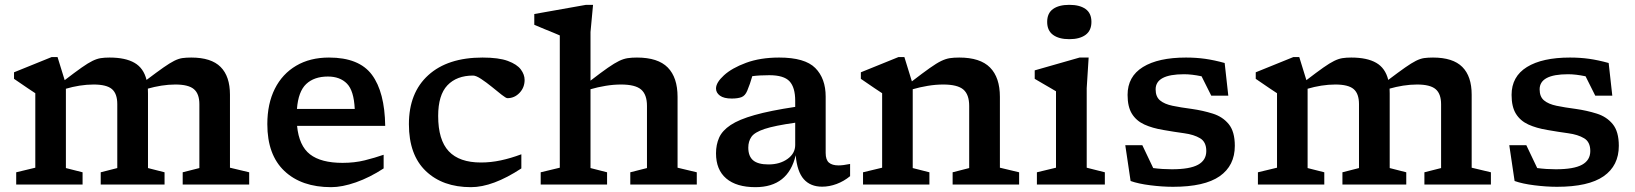

<svg xmlns="http://www.w3.org/2000/svg" viewBox="-20 -763 6763 794"><path d="M592 -376.5V-68L660.5 -50.5V0H396.5V-50.5L465 -68V-332.5Q465 -375.5 443 -394.5Q421 -413.5 367 -413.5Q339 -413.5 309 -408.8Q279 -404 252.5 -396V-68L321.5 -50.5V0H47V-50.5L126 -69.5V-377.5Q117.5 -383 94.8 -398.2Q72 -413.5 38 -437V-464L193.5 -527H218L247.5 -431.5Q290.5 -464.5 317.5 -483.5Q344.5 -502.5 362.5 -511.2Q380.5 -520 396.2 -522.5Q412 -525 433 -525Q498.5 -525 536.2 -503.2Q574 -481.5 586 -432.5Q629 -465 655.8 -483.8Q682.5 -502.5 700.5 -511.5Q718.5 -520.5 734.2 -522.8Q750 -525 771 -525Q853.5 -525 892.2 -486.2Q931 -447.5 931 -371.5V-69.5L1010.5 -50.5V0H735.5V-50.5L804.5 -68V-332Q804.5 -375 782 -394.2Q759.5 -413.5 705 -413.5Q677 -413.5 647.2 -408.8Q617.5 -404 591.5 -396.5Q592 -387 592 -376.5Z M1340.5 -525Q1465 -525 1518 -453.8Q1571 -382.5 1573 -242.5H1208.5Q1216.5 -160 1262 -124.8Q1307.5 -89.5 1396.5 -89.5Q1446.5 -89.5 1488.5 -100Q1530.5 -110.5 1566.5 -123V-66.5Q1509 -29 1452 -9Q1395 11 1349.5 11Q1227 11 1156.2 -55.8Q1085.5 -122.5 1085.5 -249.5Q1085.5 -334 1116.5 -395.8Q1147.5 -457.5 1204.8 -491.2Q1262 -525 1340.5 -525ZM1336 -446.5Q1279 -446.5 1246.2 -415.5Q1213.5 -384.5 1208 -312.5H1447Q1443.5 -388 1414.8 -417.2Q1386 -446.5 1336 -446.5Z M1975.5 -525Q2042.5 -525 2080.2 -511Q2118 -497 2133.8 -475.8Q2149.5 -454.5 2149.5 -432.5Q2149.5 -401 2128.5 -379Q2107.5 -357 2078.5 -357Q2072.5 -357 2054.5 -371.2Q2036.5 -385.5 2013.8 -404Q1991 -422.5 1969.8 -436.5Q1948.5 -450.5 1936.5 -450.5Q1868.5 -450.5 1830.2 -410.2Q1792 -370 1792 -283.5Q1792 -184 1835.8 -137.5Q1879.5 -91 1969 -91Q2010 -91 2051 -99.8Q2092 -108.5 2136 -125V-66.5Q2018 11 1927.5 11Q1810.5 11 1740.8 -55.8Q1671 -122.5 1671 -249.5Q1671 -379.5 1751.2 -452.2Q1831.5 -525 1975.5 -525Z M2490.5 0H2216V-50.5L2295 -69.5V-616.5Q2288.5 -619.5 2270.8 -626.8Q2253 -634 2231 -643Q2209 -652 2189.5 -660.5V-705L2403.5 -743H2432.5L2422 -630.5V-429.5Q2466 -463.5 2493.8 -482.8Q2521.5 -502 2540.2 -511Q2559 -520 2575.8 -522.5Q2592.5 -525 2614 -525Q2701 -525 2741.5 -483.8Q2782 -442.5 2782 -362.5V-69.5L2861.5 -50.5V0H2586.5V-50.5L2655.5 -68V-325Q2655.5 -372 2631.2 -392.8Q2607 -413.5 2548 -413.5Q2517 -413.5 2484 -408Q2451 -402.5 2422 -394V-68L2490.5 -50.5Z M3380 9Q3331.5 9 3304 -22Q3276.5 -53 3270.5 -121Q3239.5 11 3104 11Q3025.5 11 2983.2 -25Q2941 -61 2941 -129Q2941 -165 2954 -194Q2967 -223 3001.5 -246Q3036 -269 3100.5 -287.2Q3165 -305.5 3268.5 -321V-346.5Q3268.5 -401.5 3245 -426.8Q3221.5 -452 3161.5 -452Q3140.5 -452 3123 -451Q3105.5 -450 3091 -448Q3082 -416 3070 -387.5Q3061.5 -367 3046.2 -361.2Q3031 -355.5 3006 -355.5Q2973.5 -355.5 2957.2 -367.5Q2941 -379.5 2941 -397Q2941 -421.5 2973.8 -451.5Q3006.5 -481.5 3065.2 -503.2Q3124 -525 3202 -525Q3308.5 -525 3351.5 -481.8Q3394.5 -438.5 3394.5 -363.5V-130.5Q3394.5 -102 3408 -90.5Q3421.5 -79 3447.5 -79Q3466.5 -79 3495.5 -85V-34.5Q3470 -13.5 3439.8 -2.2Q3409.5 9 3380 9ZM3074.5 -152.5Q3074.5 -117 3094.5 -100Q3114.5 -83 3158 -83Q3205 -83 3236.8 -105.8Q3268.5 -128.5 3268.5 -163.5V-255.5Q3183.5 -243.5 3142 -229.8Q3100.5 -216 3087.5 -197.2Q3074.5 -178.5 3074.5 -152.5Z M3919.5 -50.5 3988 -68V-325Q3988 -372 3963.8 -392.8Q3939.5 -413.5 3880.5 -413.5Q3849.5 -413.5 3816.5 -408Q3783.5 -402.5 3754.5 -394V-68L3823.5 -50.5V0H3549V-50.5L3628 -69.5V-377.5Q3619.5 -383 3596.8 -398.2Q3574 -413.5 3540 -437V-464L3695.5 -527H3720L3751 -426.5Q3796.5 -461.5 3824.8 -481.5Q3853 -501.5 3872.2 -510.8Q3891.5 -520 3908 -522.5Q3924.5 -525 3947 -525Q4033.5 -525 4074.2 -483.8Q4115 -442.5 4115 -362.5V-69.5L4194.5 -50.5V0H3919.5Z M4402 -601Q4359 -601 4334.8 -618.8Q4310.5 -636.5 4310.5 -672.5Q4310.5 -708.5 4334.8 -725.8Q4359 -743 4402 -743Q4445 -743 4469.2 -725.8Q4493.5 -708.5 4493.5 -672.5Q4493.5 -636.5 4469.2 -618.8Q4445 -601 4402 -601ZM4482 -525 4474 -398.5V-69.5L4549 -50.5V0H4268V-50.5L4347 -69.5V-385.5Q4341.5 -389 4326.2 -397.8Q4311 -406.5 4292.8 -417.2Q4274.5 -428 4259 -437V-472L4444.5 -525Z M4884.5 -525Q4926 -525 4963.5 -519.8Q5001 -514.5 5044.5 -502.5L5059.5 -367.5H4989L4949 -447.5Q4908.5 -456 4876.5 -456Q4759 -456 4759 -393.5Q4759 -363 4777.2 -347.8Q4795.5 -332.5 4829.2 -325.5Q4863 -318.5 4909 -312.5Q4954.5 -306 4995.2 -293.2Q5036 -280.5 5061.2 -249.8Q5086.5 -219 5086.5 -160Q5086.5 -78 5023.8 -34.2Q4961 9.5 4831 9.5Q4786.5 9.5 4737 3.2Q4687.5 -3 4655.5 -14.5L4633.5 -162.5H4704L4749 -68Q4768 -65.5 4788 -64.2Q4808 -63 4826 -63Q4900.5 -63 4934.5 -81.8Q4968.5 -100.5 4968.5 -138.5Q4968.5 -176 4943 -191.2Q4917.5 -206.5 4877 -212Q4836.5 -217.5 4791 -225.5Q4745.5 -233 4712.2 -248.2Q4679 -263.5 4661 -292.5Q4643 -321.5 4643 -370.5Q4643 -446.5 4706.5 -485.8Q4770 -525 4884.5 -525Z M5727 -376.5V-68L5795.5 -50.5V0H5531.5V-50.5L5600 -68V-332.5Q5600 -375.5 5578 -394.5Q5556 -413.5 5502 -413.5Q5474 -413.5 5444 -408.8Q5414 -404 5387.5 -396V-68L5456.5 -50.5V0H5182V-50.5L5261 -69.5V-377.5Q5252.5 -383 5229.8 -398.2Q5207 -413.5 5173 -437V-464L5328.5 -527H5353L5382.5 -431.5Q5425.5 -464.5 5452.5 -483.5Q5479.5 -502.5 5497.5 -511.2Q5515.5 -520 5531.2 -522.5Q5547 -525 5568 -525Q5633.5 -525 5671.2 -503.2Q5709 -481.5 5721 -432.5Q5764 -465 5790.8 -483.8Q5817.5 -502.5 5835.5 -511.5Q5853.5 -520.5 5869.2 -522.8Q5885 -525 5906 -525Q5988.5 -525 6027.2 -486.2Q6066 -447.5 6066 -371.5V-69.5L6145.5 -50.5V0H5870.5V-50.5L5939.5 -68V-332Q5939.5 -375 5917 -394.2Q5894.5 -413.5 5840 -413.5Q5812 -413.5 5782.2 -408.8Q5752.5 -404 5726.5 -396.5Q5727 -387 5727 -376.5Z M6472.5 -525Q6514 -525 6551.5 -519.8Q6589 -514.5 6632.5 -502.5L6647.5 -367.5H6577L6537 -447.5Q6496.5 -456 6464.5 -456Q6347 -456 6347 -393.5Q6347 -363 6365.2 -347.8Q6383.5 -332.5 6417.2 -325.5Q6451 -318.5 6497 -312.5Q6542.5 -306 6583.2 -293.2Q6624 -280.5 6649.2 -249.8Q6674.5 -219 6674.5 -160Q6674.5 -78 6611.8 -34.2Q6549 9.5 6419 9.5Q6374.5 9.5 6325 3.2Q6275.5 -3 6243.5 -14.5L6221.5 -162.5H6292L6337 -68Q6356 -65.5 6376 -64.2Q6396 -63 6414 -63Q6488.5 -63 6522.5 -81.8Q6556.5 -100.5 6556.5 -138.5Q6556.5 -176 6531 -191.2Q6505.5 -206.5 6465 -212Q6424.5 -217.5 6379 -225.5Q6333.5 -233 6300.2 -248.2Q6267 -263.5 6249 -292.5Q6231 -321.5 6231 -370.5Q6231 -446.5 6294.5 -485.8Q6358 -525 6472.5 -525Z"/></svg>

Font: Newsreader Caption Medium
Style: Regular
Weight: 500
Designer: Hugues Gentile
Foundry: Production Type
Version: Version 1.001